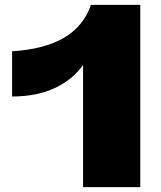

<svg xmlns="http://www.w3.org/2000/svg" viewBox="-20 -770 662 790"><path d="M29.8 -559.1Q295.4 -575.2 354 -750H557.1V0H321.8V-502.9Q279.3 -442.4 205.3 -407.7Q131.3 -373 29.8 -373Z"/></svg>

Font: Mattone
Style: Bold
Weight: 700
Width: 6
Designer: Nunzio Mazzaferro
Foundry: Collletttivo
Version: Version 2.000;Glyphs 3.2 (3217)